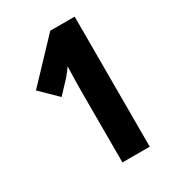

<svg xmlns="http://www.w3.org/2000/svg" viewBox="-174 -814 828 913"><g transform="rotate(-30 240.5 -357.0)"><path d="M378 0H228V-398Q228 -432 229 -464Q230 -496 231 -526Q224 -516 215 -504.5Q206 -493 195 -480L133 -414L43 -502L244 -714H378Z"/></g></svg>

Font: Noto Sans Myanmar UI ExtraCondensed ExtraBold
Style: Regular
Weight: 800
Width: 2
Designer: Monotype Design Team
Foundry: Monotype Imaging Inc.
Version: Version 2.103; ttfautohint (v1.8.4.7-5d5b)